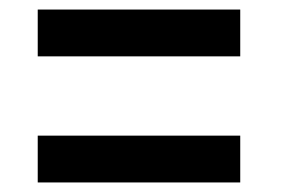

<svg xmlns="http://www.w3.org/2000/svg" viewBox="-20 -496 612 402"><path d="M59 -378V-476H483V-378ZM59 -114V-212H483V-114Z"/></svg>

Font: Alatsi
Style: Regular
Weight: 400
Designer: Spyros Zevelakis, Eben Sorkin
Foundry: www.sorkintype.com
Version: Version 1.008; ttfautohint (v1.8.4.7-5d5b)